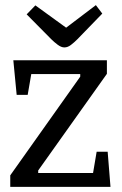

<svg xmlns="http://www.w3.org/2000/svg" viewBox="-20 -729 474 749"><path d="M20 0V-45L293 -430V-440H102L88 -359H45L32 -494H397V-441L129 -64V-54H343L357 -137H400L411 0ZM231 -544Q219 -544 205 -554.5Q191 -565 180 -576L84 -673L118 -708L238 -621L354 -709L379 -676L282 -576Q269 -563 256.5 -553.5Q244 -544 231 -544Z"/></svg>

Font: Faustina Light
Style: Regular
Weight: 400
Version: Version 1.200